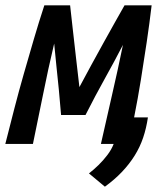

<svg xmlns="http://www.w3.org/2000/svg" viewBox="-47 -542 627 723"><path d="M348 161 288 111Q306 97 324 79.5Q342 62 357.5 41.5Q373 21 381 0H333Q353 -90 375 -185Q397 -280 416 -373Q384 -311 348 -246.5Q312 -182 275 -109H183Q179 -160 174.5 -205Q170 -250 165.5 -292.5Q161 -335 157 -378Q134 -281 115 -185.5Q96 -90 77 0H-27Q-10 -67 7 -133Q24 -199 42.5 -263.5Q61 -328 80 -393Q99 -458 120 -522H217Q221 -489 226.5 -437Q232 -385 239 -326.5Q246 -268 252 -214Q273 -254 297 -297.5Q321 -341 344 -383Q367 -425 387.5 -461Q408 -497 422 -522H524Q516 -454 505.5 -383.5Q495 -313 483.5 -241.5Q472 -170 458 -100H510Q504 -59 492 -23.5Q480 12 460 44Q440 76 412.5 105Q385 134 348 161Z"/></svg>

Font: Ubuntu Sans Mono Medium
Style: Italic
Weight: 500
Italic angle: -13.5°
Monospace: yes
Designer: Dalton Maag Ltd
Foundry: Dalton Maag Ltd
Version: Version 1.006